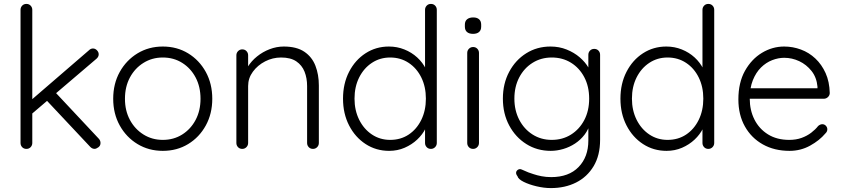

<svg xmlns="http://www.w3.org/2000/svg" viewBox="-20 -760 4300 980"><path d="M114.8 0Q101.5 0 93.1 -8.9Q84.8 -17.8 84.8 -30.2V-709.8Q84.8 -722.2 93.1 -731.1Q101.5 -740 114.8 -740Q128 -740 136.4 -731.1Q144.8 -722.2 144.8 -709.8V-30.2Q144.8 -17.8 136.4 -8.9Q128 0 114.8 0ZM454.5 -512.5Q466.2 -512.5 475 -503.2Q483.8 -494 483.8 -482.8Q483.8 -470 472.5 -460.2L137 -174.2L134.2 -244.8L433.8 -503.2Q443 -512.5 454.5 -512.5ZM462.8 -0.2Q450.2 -0.2 440.5 -10.5L212.8 -253L258 -293.5L483.8 -52.5Q493 -43 493 -30Q493 -16 481.9 -8.1Q470.8 -0.2 462.8 -0.2Z M1063.5 -255.8Q1063.5 -179.8 1030.4 -119.5Q997.2 -59.2 940.2 -24.6Q883.2 10 811 10Q739.5 10 682.1 -24.6Q624.8 -59.2 591.2 -119.5Q557.8 -179.8 557.8 -255.8Q557.8 -332.5 591.2 -392.8Q624.8 -453 682.1 -487.8Q739.5 -522.5 811 -522.5Q883.2 -522.5 940.2 -487.8Q997.2 -453 1030.4 -392.8Q1063.5 -332.5 1063.5 -255.8ZM1003.5 -255.8Q1003.5 -317.2 978.5 -364.5Q953.5 -411.8 910 -439.1Q866.5 -466.5 811 -466.5Q756.2 -466.5 712.4 -439.1Q668.5 -411.8 643.1 -364.5Q617.8 -317.2 617.8 -255.8Q617.8 -195.2 643.1 -148Q668.5 -100.8 712.4 -73.4Q756.2 -46 811 -46Q866.5 -46 910 -73.4Q953.5 -100.8 978.5 -148Q1003.5 -195.2 1003.5 -255.8Z M1428.2 -522.5Q1494 -522.5 1533.2 -496Q1572.5 -469.5 1590 -424.4Q1607.5 -379.2 1607.5 -323.8V-30.2Q1607.5 -17.8 1598.8 -8.9Q1590 0 1577.5 0Q1564.2 0 1555.9 -8.9Q1547.5 -17.8 1547.5 -30.2V-320.8Q1547.5 -361.2 1534.5 -394.1Q1521.5 -427 1492.4 -446.8Q1463.2 -466.5 1414.8 -466.5Q1371.8 -466.5 1333.4 -446.8Q1295 -427 1270.8 -394.1Q1246.5 -361.2 1246.5 -320.8V-30.2Q1246.5 -17.8 1237.8 -8.9Q1229 0 1216.5 0Q1203.2 0 1194.9 -8.9Q1186.5 -17.8 1186.5 -30.2V-477.8Q1186.5 -490.2 1195.2 -499.1Q1204 -508 1216.5 -508Q1229.8 -508 1238.1 -499.1Q1246.5 -490.2 1246.5 -477.8V-393.5L1224 -358.2Q1226.2 -389.5 1244.8 -419.1Q1263.2 -448.8 1292.2 -472.1Q1321.2 -495.5 1356.6 -509Q1392 -522.5 1428.2 -522.5Z M2179.5 -740Q2192.8 -740 2201.1 -731.2Q2209.5 -722.5 2209.5 -709.8V-30.2Q2209.5 -17.8 2200.8 -8.9Q2192 0 2179.5 0Q2166.2 0 2157.9 -8.9Q2149.5 -17.8 2149.5 -30.2V-149L2167 -163.2Q2167 -134.5 2151.9 -104Q2136.8 -73.5 2109.4 -47.6Q2082 -21.8 2045.4 -5.9Q2008.8 10 1966.2 10Q1899.5 10 1846.1 -24.8Q1792.8 -59.5 1761.8 -119.8Q1730.8 -180 1730.8 -256.5Q1730.8 -333.2 1761.8 -393.5Q1792.8 -453.8 1845.9 -488.1Q1899 -522.5 1965.2 -522.5Q2006.8 -522.5 2043.9 -507.6Q2081 -492.8 2109.4 -466.8Q2137.8 -440.8 2154.1 -407.5Q2170.5 -374.2 2170.5 -337.8L2149.5 -353.2V-709.8Q2149.5 -722.2 2157.9 -731.1Q2166.2 -740 2179.5 -740ZM1971.5 -46Q2025.2 -46 2066.1 -73.2Q2107 -100.5 2130.4 -148.2Q2153.8 -196 2153.8 -256.5Q2153.8 -317.2 2130.4 -364.6Q2107 -412 2065.8 -439.2Q2024.5 -466.5 1971.5 -466.5Q1919.5 -466.5 1878.2 -439.2Q1837 -412 1813.2 -364.6Q1789.5 -317.2 1789.5 -256.5Q1789.5 -196.8 1813.2 -149Q1837 -101.2 1878.2 -73.6Q1919.5 -46 1971.5 -46Z M2424.8 -489.8V-30.2Q2424.8 -17.8 2416 -8.9Q2407.2 0 2394.8 0Q2381.5 0 2373.1 -8.9Q2364.8 -17.8 2364.8 -30.2V-489.8Q2364.8 -502.2 2373.5 -511.1Q2382.2 -520 2394.8 -520Q2408 -520 2416.4 -511.1Q2424.8 -502.2 2424.8 -489.8ZM2394.5 -587.2Q2374 -587.2 2363.4 -596.8Q2352.8 -606.2 2352.8 -623.8V-634.5Q2352.8 -652.2 2364.1 -661.6Q2375.5 -671 2395.5 -671Q2414.8 -671 2425.4 -661.5Q2436 -652 2436 -634.5V-623.8Q2436 -606 2425.1 -596.6Q2414.2 -587.2 2394.5 -587.2Z M2790 -522.5Q2834.2 -522.5 2872.2 -507.2Q2910.2 -492 2938.8 -467.5Q2967.2 -443 2983.2 -415.4Q2999.2 -387.8 2999.2 -362.5L2983 -387V-480.2Q2983 -492.8 2991.4 -501.6Q2999.8 -510.5 3013 -510.5Q3026.2 -510.5 3034.6 -501.8Q3043 -493 3043 -480.2V-46.5Q3043 33 3010 88.1Q2977 143.2 2920.5 171.6Q2864 200 2791.8 200Q2756.8 200 2718.4 190.9Q2680 181.8 2652.5 168Q2625 154.2 2621.2 139.2Q2613.8 130 2614.2 121.4Q2614.8 112.8 2622.5 107.2Q2632.2 100 2643.6 105.6Q2655 111.2 2677 120Q2686.2 123 2703.6 129Q2721 135 2744.4 139.5Q2767.8 144 2793.2 144Q2883.2 144 2933.1 92.6Q2983 41.2 2983 -42.5V-138.5L2993.5 -135.5Q2984.5 -100 2963.9 -72.9Q2943.2 -45.8 2915.2 -27.4Q2887.2 -9 2854.9 0.5Q2822.5 10 2791 10Q2721.5 10 2666.4 -24.8Q2611.2 -59.5 2579 -119.8Q2546.8 -180 2546.8 -256.5Q2546.8 -333.2 2579 -393.5Q2611.2 -453.8 2666.1 -488.1Q2721 -522.5 2790 -522.5ZM2796.2 -466.5Q2741.5 -466.5 2698.1 -439.2Q2654.8 -412 2630.1 -364.6Q2605.5 -317.2 2605.5 -256.5Q2605.5 -196.8 2630.1 -149Q2654.8 -101.2 2698.1 -73.6Q2741.5 -46 2796.2 -46Q2851.2 -46 2894.2 -72.9Q2937.2 -99.8 2962.2 -147.1Q2987.2 -194.5 2987.2 -256.5Q2987.2 -318.8 2962.2 -366.1Q2937.2 -413.5 2894.2 -440Q2851.2 -466.5 2796.2 -466.5Z M3595.5 -740Q3608.8 -740 3617.1 -731.2Q3625.5 -722.5 3625.5 -709.8V-30.2Q3625.5 -17.8 3616.8 -8.9Q3608 0 3595.5 0Q3582.2 0 3573.9 -8.9Q3565.5 -17.8 3565.5 -30.2V-149L3583 -163.2Q3583 -134.5 3567.9 -104Q3552.8 -73.5 3525.4 -47.6Q3498 -21.8 3461.4 -5.9Q3424.8 10 3382.2 10Q3315.5 10 3262.1 -24.8Q3208.8 -59.5 3177.8 -119.8Q3146.8 -180 3146.8 -256.5Q3146.8 -333.2 3177.8 -393.5Q3208.8 -453.8 3261.9 -488.1Q3315 -522.5 3381.2 -522.5Q3422.8 -522.5 3459.9 -507.6Q3497 -492.8 3525.4 -466.8Q3553.8 -440.8 3570.1 -407.5Q3586.5 -374.2 3586.5 -337.8L3565.5 -353.2V-709.8Q3565.5 -722.2 3573.9 -731.1Q3582.2 -740 3595.5 -740ZM3387.5 -46Q3441.2 -46 3482.1 -73.2Q3523 -100.5 3546.4 -148.2Q3569.8 -196 3569.8 -256.5Q3569.8 -317.2 3546.4 -364.6Q3523 -412 3481.8 -439.2Q3440.5 -466.5 3387.5 -466.5Q3335.5 -466.5 3294.2 -439.2Q3253 -412 3229.2 -364.6Q3205.5 -317.2 3205.5 -256.5Q3205.5 -196.8 3229.2 -149Q3253 -101.2 3294.2 -73.6Q3335.5 -46 3387.5 -46Z M4010 10Q3932.5 10 3873.8 -22.9Q3815 -55.8 3781.9 -114.9Q3748.8 -174 3748.8 -252.5Q3748.8 -338 3782.2 -398.1Q3815.8 -458.2 3869.1 -490.4Q3922.5 -522.5 3982.5 -522.5Q4026.8 -522.5 4068.1 -507.1Q4109.5 -491.8 4141.9 -461.2Q4174.2 -430.8 4194 -386.9Q4213.8 -343 4215.2 -285.2Q4215 -273.2 4206 -264.6Q4197 -256 4185 -256H3783.5L3771.5 -309.5H4165.5L4152.5 -297.8V-318Q4148.2 -365 4122.2 -397.8Q4096.2 -430.5 4059.4 -447.8Q4022.5 -465 3982.5 -465Q3952.5 -465 3921.2 -452.9Q3890 -440.8 3864.2 -415.4Q3838.5 -390 3822.6 -350.5Q3806.8 -311 3806.8 -256.8Q3806.8 -197.5 3830.8 -149.9Q3854.8 -102.2 3900 -74.1Q3945.2 -46 4008.5 -46Q4043.2 -46 4071.2 -56.1Q4099.2 -66.2 4120.6 -82.6Q4142 -99 4156 -117Q4166.5 -126 4177.2 -126Q4188 -126 4195.4 -118.1Q4202.8 -110.2 4202.8 -100Q4202.8 -88 4192.8 -78.8Q4163 -43.2 4114.9 -16.6Q4066.8 10 4010 10Z"/></svg>

Font: Quicksand Variable Light
Style: Regular
Weight: 300
Designer: Andrew Paglinawan
Foundry: Andrew Paglinawan
Version: Version 3.004